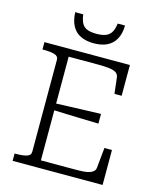

<svg xmlns="http://www.w3.org/2000/svg" viewBox="-133 -1016 916 1109"><g transform="rotate(15 325.0 -461.5)"><path d="M588 -209V0H50V-44H61Q98 -44 122 -51Q146 -58 146 -80V-630Q146 -652 122 -659Q98 -666 61 -666H50V-710H561V-526H518L507 -621Q505 -639 491.5 -648.5Q478 -658 451 -661.5Q424 -665 382 -665H207V-45H406Q438 -45 461 -46.5Q484 -48 499 -53.5Q514 -59 522 -67.5Q530 -76 531 -89L543 -209ZM186 -384Q234 -386 282 -387.5Q330 -389 378 -391Q426 -393 473 -394V-336Q426 -337 378 -338.5Q330 -340 282 -341.5Q234 -343 186 -345ZM326 -777Q372 -777 404.5 -792.5Q437 -808 455.5 -840.5Q474 -873 475 -923H431Q427 -891 416 -871.5Q405 -852 383.5 -843Q362 -834 327 -834Q293 -834 271.5 -842.5Q250 -851 239.5 -871Q229 -891 225 -923H177Q179 -873 197 -840.5Q215 -808 248 -792.5Q281 -777 326 -777Z"/></g></svg>

Font: Roboto Serif 20pt ExtraLight
Style: Regular
Weight: 250
Version: Version 1.008